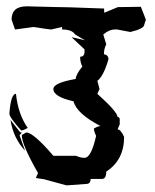

<svg xmlns="http://www.w3.org/2000/svg" viewBox="-20 -467 484 599"><path d="M63.5 -447.3Q173.8 -444.3 194.8 -444.3L304.7 -440.4L305.2 -427.2L347.7 -444.8L419.4 -445.8L435.1 -405.8L430.2 -390.6Q430.2 -377.4 386.7 -367.2L345.7 -375H338.9Q320.3 -375 302.2 -359.4L311.5 -328.6Q304.2 -314.9 304.2 -297.9Q318.4 -295.4 318.4 -282.2Q302.7 -228.5 283.7 -214.8L290.5 -189.5L283.7 -174.3Q346.7 -117.7 346.7 -102.1Q353.5 -102.1 353.5 -94.2V-78.6L346.7 -63.5Q356.4 -63.5 367.2 -40Q367.2 32.2 311.5 68.4Q311.5 91.3 297.9 91.3H262.7Q262.7 106.9 249 106.9Q243.2 106.9 187.5 111.3L117.7 92.3L91.8 88.4L98.6 72.8Q47.9 -15.6 47.9 -45.9L62 -53.7Q84 -53.7 146.5 19H216.8Q231.4 25.4 243.7 25.4Q264.6 25.4 279.8 -43Q272.9 -58.1 272.9 -65.9Q286.1 -73.7 293.5 -73.7Q218.3 -113.3 209.5 -150.9Q146.5 -165 146.5 -189.5Q146.5 -208.5 216.3 -220.7Q216.3 -233.9 236.8 -259.3Q230 -272.5 230 -290Q243.7 -290 243.7 -305.7V-313L203.1 -351.1L245.1 -341.3L214.4 -359.4Q204.6 -375 173.8 -375V-382.8L139.6 -375Q133.8 -375 85 -382.8L26.9 -375L16.1 -405.8Q16.1 -447.3 63.5 -447.3ZM29.8 -174.3Q36.6 -110.4 66.4 -67.9Q53.2 -60.1 45.9 -60.1Q9.3 -101.1 9.3 -112.3Q13.7 -174.3 29.8 -174.3ZM43 -54.2 48.3 -53.7 41 -44.9 58.1 2.9Q21.5 -36.1 12.7 -92.8Z"/></svg>

Font: Truetypewriter PolyglOTT
Style: Regular
Weight: 400
Designer: Sergey Beatoff a.k.a. Sam_T
Version: Version 3.76